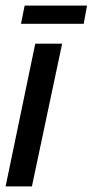

<svg xmlns="http://www.w3.org/2000/svg" viewBox="-32 -666 331 686"><path d="M-12 0 94 -510H190L82 0ZM43 -581 56 -646H279L267 -581Z"/></svg>

Font: Saira UltraCondensed
Style: Bold Italic
Weight: 700
Width: 1
Italic angle: -12°
Designer: Hector Gatti with collaboration of the Omnibus-Type team
Foundry: Omnibus-Type
Version: Version 1.101